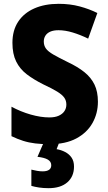

<svg xmlns="http://www.w3.org/2000/svg" viewBox="-20 -744 565 1004"><path d="M492 -212Q492 -151 463.5 -100.5Q435 -50 379 -20Q323 10 239 10Q198 10 164.5 6Q131 2 101 -7.5Q71 -17 40 -32V-186Q88 -160 140.5 -145Q193 -130 238 -130Q268 -130 287.5 -139Q307 -148 317 -163Q327 -178 327 -197Q327 -218 316 -233.5Q305 -249 279 -265Q253 -281 206 -303Q156 -328 120 -355.5Q84 -383 64.5 -422.5Q45 -462 45 -520Q45 -585 75 -630.5Q105 -676 159.5 -700Q214 -724 287 -724Q346 -724 396.5 -710.5Q447 -697 489 -676L441 -542Q400 -562 360.5 -574Q321 -586 286 -586Q260 -586 243 -578.5Q226 -571 217.5 -557.5Q209 -544 209 -527Q209 -506 220 -490.5Q231 -475 258.5 -459Q286 -443 335 -419Q386 -395 421 -367Q456 -339 474 -302Q492 -265 492 -212ZM367 127Q367 179 332 209.5Q297 240 234 240Q207 240 184 236.5Q161 233 144 228V143Q160 147 174.5 149.5Q189 152 203 152Q225 152 236.5 144Q248 136 248 120Q248 101 230 90.5Q212 80 176 76L209 0H290L276 36Q300 40 321 51Q342 62 354.5 80.5Q367 99 367 127Z"/></svg>

Font: Noto Sans Khmer SemiCondensed ExtraBold
Style: Regular
Weight: 800
Width: 4
Designer: Danh Hong and the Monotype Design Team
Foundry: Monotype Imaging Inc.
Version: Version 2.004